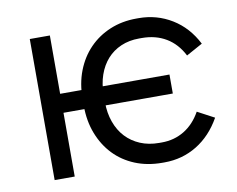

<svg xmlns="http://www.w3.org/2000/svg" viewBox="-64 -609 859 697"><g transform="rotate(-10 365.5 -260.0)"><path d="M481 6H489Q555 6 609 -27Q663 -60 698 -122L636 -155Q612 -112 575 -89.5Q538 -67 492 -67H482Q444 -67 413 -80Q382 -93 360 -116.5Q338 -140 326 -173.5Q314 -207 314 -247V-273Q314 -314 325.5 -347Q337 -380 358 -403.5Q379 -427 409 -440Q439 -453 476 -453H486Q537 -453 575.5 -430Q614 -407 637 -362L697 -395Q665 -458 609.5 -492Q554 -526 487 -526H479Q426 -526 381.5 -507.5Q337 -489 304.5 -455.5Q272 -422 254 -375.5Q236 -329 236 -273V-247Q236 -191 254 -144.5Q272 -98 304 -64.5Q336 -31 381 -12.5Q426 6 481 6ZM286 -235H562V-305H286ZM85 0H159V-235H272V-305H159V-520H85Z"/></g></svg>

Font: Fixel Variable
Style: Regular
Weight: 100
Width: 3
Designer: AlfaBravo + MacPaw
Foundry: Kyrylo Tkachov, Marchela Mozhyna, Serhii Makarenko, Maria Weinstein, Zakhar Kryvoshyya
Version: Version 1.211